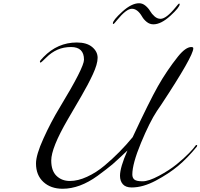

<svg xmlns="http://www.w3.org/2000/svg" viewBox="-20 -1148 1236 1184"><path d="M397 -410Q296 -236 296 -158Q296 -95 328.5 -63.5Q361 -32 411 -32Q461 -32 517 -58Q574 -84 626 -128Q719 -206 798 -302Q900 -521 954 -616.5Q1008 -712 1078 -800Q1125 -858 1160 -858Q1172 -858 1172 -850Q1172 -802 974 -502Q950 -466 948 -464Q903 -396 849.5 -267Q796 -138 796 -72Q796 -51 809 -40.5Q822 -30 859.5 -30Q897 -30 960.5 -64Q1024 -98 1069.5 -135Q1115 -172 1145.5 -203.5Q1176 -235 1184 -248Q1188 -254 1192 -254Q1196 -254 1196 -251Q1196 -248 1194 -244Q1135 -172 1078 -124.5Q1021 -77 941.5 -34.5Q862 8 792 8Q755 8 737.5 -12Q720 -32 720 -64Q720 -116 766 -220Q708 -165 674 -135Q638 -105 582 -64Q472 16 366 16Q293 16 247.5 -26Q202 -68 202 -140Q202 -193 248 -294Q294 -396 350 -488Q498 -732 498 -780Q498 -858 418 -858Q372 -858 334.5 -841.5Q297 -825 265.5 -793.5Q234 -762 230 -762Q226 -762 226 -768Q226 -774 248 -796Q335 -886 454 -886Q515 -886 548.5 -858Q582 -830 582 -791.5Q582 -753 552.5 -689.5Q523 -626 481 -554Q439 -482 397 -410ZM838 -1128Q859 -1128 877 -1113Q895 -1098 905.5 -1080Q916 -1062 933 -1047Q950 -1032 970 -1032Q1005 -1032 1062 -1102Q1081 -1126 1084.5 -1126Q1088 -1126 1088 -1122Q1088 -1103 1030.5 -1050.5Q973 -998 926 -998Q903 -998 884.5 -1013Q866 -1028 856 -1046Q828 -1094 793.5 -1094Q759 -1094 702 -1024Q683 -1000 679.5 -1000Q676 -1000 676 -1004Q676 -1023 733.5 -1075.5Q791 -1128 838 -1128Z"/></svg>

Font: Miama
Style: Regular
Weight: 400
Italic angle: 16.5°
Designer: Linus Romer
Foundry: Linus Romer
Version: 0.32